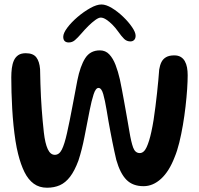

<svg xmlns="http://www.w3.org/2000/svg" viewBox="-20 -847 903 871"><path d="M193.3 4.6Q158.4 4.6 133.2 -13.7Q108.1 -32 91.1 -66.2Q74.1 -100.5 62.2 -148.4Q55.4 -175.1 50.2 -208.2Q45.1 -241.3 41.3 -278.3Q37.6 -315.4 35.4 -353.4Q33.2 -391.5 32.2 -427.9Q31.2 -464.2 31.2 -495.9Q31.2 -517.8 33.7 -537.5Q36.2 -557.2 43 -572.6Q49.9 -587.9 62.8 -596.8Q75.8 -605.6 96.9 -605.6Q130.3 -605.6 144.7 -586.9Q159 -568.2 161.8 -533.4Q162.4 -498 163.4 -466.7Q164.4 -435.4 165.8 -407.2Q167.2 -379.1 169.2 -352.4Q171.2 -325.7 173.5 -299.6Q175.9 -273.5 178.9 -246.3Q184.6 -196.5 196.6 -170.6Q208.6 -144.6 228.7 -144.6Q248.6 -144.6 260.6 -168.6Q272.7 -192.6 283.9 -243.1Q290.1 -269.9 296.1 -300.4Q302.2 -330.9 308.2 -362.6Q314.2 -394.4 320 -424.7Q325.8 -455.1 330.8 -481.9Q343.8 -547.2 366.5 -582.9Q389.2 -618.5 433.1 -618.5Q458.7 -618.5 475.7 -600.4Q492.8 -582.3 504.3 -552.3Q515.8 -522.3 523.8 -486.9Q528.4 -464.4 533.1 -440.5Q537.7 -416.6 542.1 -391.9Q546.6 -367.2 550.9 -342.9Q555.2 -318.6 559.3 -295.3Q563.4 -272.1 566.9 -251.1Q574.9 -202.3 584.1 -177.4Q593.3 -152.6 614 -152.6Q632.8 -152.6 645.1 -179.3Q657.4 -206 666.6 -249.1Q672.1 -274 676.8 -303.3Q681.4 -332.7 685.2 -363.8Q689.1 -394.9 692.4 -425.1Q695.7 -455.4 698.2 -482.8Q700.7 -510.1 702.2 -531.6Q705.3 -550.9 712.3 -565.2Q719.4 -579.5 733.4 -587.6Q747.4 -595.8 770.6 -595.8Q787.8 -595.8 799.5 -588.9Q811.2 -582.1 818.3 -569.7Q825.4 -557.3 828.4 -541.1Q831.4 -524.8 831.4 -505.6Q831.4 -479.7 829 -442.8Q826.5 -406 821.7 -364Q816.9 -321.9 809.7 -279.7Q802.5 -237.5 793.2 -199.7Q783.9 -161.9 772.2 -134.2Q747.6 -69.9 710.9 -36.2Q674.2 -2.4 631.2 -2.4Q582.4 -2.4 553.8 -31.2Q525.2 -59.9 507.6 -121.6Q503 -141.1 498.5 -161.8Q493.9 -182.5 489.6 -204.5Q485.3 -226.6 480.8 -249.8Q476.2 -272.9 472.1 -297.2Q467.9 -321.4 463.8 -346.7Q456.3 -392.4 448.3 -420.2Q440.3 -448.1 426.9 -448.1Q414 -448.1 404.6 -418.9Q395.2 -389.7 386.8 -346.9Q374.6 -284.9 363.3 -226.6Q352 -168.2 335.8 -118.6Q318.6 -72.2 297.9 -45.2Q277.2 -18.2 251.6 -6.8Q225.9 4.6 193.3 4.6ZM292.2 -654.4Q266.9 -654.4 266.9 -680.2Q266.9 -696.6 285.2 -721.2Q303.6 -745.7 331.7 -769.8Q359.8 -793.8 389.2 -810.2Q418.6 -826.7 440.3 -826.7Q460.9 -826.7 487.3 -810.8Q513.8 -794.8 538.4 -771.2Q563.1 -747.5 579.1 -723.9Q595.2 -700.4 595.2 -684.9Q595.2 -672.9 588.8 -666Q582.3 -659.1 571.6 -659.1Q555 -659.1 543.1 -670.6Q531.2 -682.1 514.9 -705.3Q504.2 -720.5 490.2 -734.8Q476.2 -749 462.2 -758.1Q448.2 -767.2 437.1 -767.2Q427.4 -767.2 412.4 -756.3Q397.3 -745.4 381 -729.3Q364.6 -713.1 350.6 -696.6Q331.9 -674.9 319.7 -664.7Q307.4 -654.4 292.2 -654.4Z"/></svg>

Font: Gluten Thin
Style: Regular
Weight: 100
Designer: Tyler Finck
Foundry: Etcetera Type Company
Version: Version 1.300